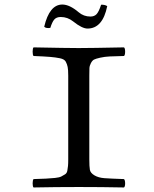

<svg xmlns="http://www.w3.org/2000/svg" viewBox="-20 -825 680 847"><path d="M379 -752Q396 -752 406 -762.5Q416 -773 426 -804Q442 -805 453 -798Q433 -699 366 -699Q342 -699 302 -731Q278 -750 248 -750Q229 -750 219.5 -739Q210 -728 202 -702Q183 -699 175 -707Q198 -805 255 -805Q287 -805 327 -771Q349 -752 379 -752ZM374 -122Q374 -90 376.5 -76Q379 -62 396.5 -51.5Q414 -41 440.5 -39Q467 -37 527 -35Q532 -30 532 -16Q532 -2 527 2Q427 0 328 0Q226 0 128 2Q124 -2 124 -16Q124 -30 128 -35Q163 -36 183 -37Q203 -38 222.5 -40Q242 -42 250.5 -46.5Q259 -51 267 -56Q275 -61 277 -72Q279 -83 280 -93Q281 -103 281 -122V-491Q281 -517 278.5 -529.5Q276 -542 270 -553Q264 -564 244.5 -568Q225 -572 201 -574Q177 -576 128 -578Q124 -582 124 -597Q124 -612 128 -616Q278 -613 327 -613Q380 -613 527 -616Q532 -612 532 -597Q532 -582 527 -578Q486 -577 464 -576Q442 -575 422 -570.5Q402 -566 394.5 -562Q387 -558 381 -546.5Q375 -535 374.5 -524Q374 -513 374 -491Z"/></svg>

Font: Libertinus Mono
Style: Regular
Weight: 400
Designer: Philipp H. Poll
Foundry: Khaled Hosny
Version: Version 6.7